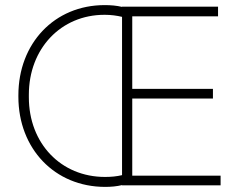

<svg xmlns="http://www.w3.org/2000/svg" viewBox="-20 -726 945 752"><path d="M458 -700V-699C437 -704 414 -706 391 -706H390C193 -706 52 -556 52 -353V-347C52 -144 194 6 392 6C415 6 437 4 458 -1V0H844V-38H498V-340H814V-378H498V-662H834V-700ZM458 -40C437 -35 415 -33 392 -33H391C219 -33 93 -164 93 -345V-355C93 -536 219 -668 389 -668H391C414 -668 437 -665 458 -660Z"/></svg>

Font: Fixel Display ExtraLight
Style: Regular
Weight: 200
Designer: AlfaBravo + MacPaw
Foundry: Kyrylo Tkachov, Marchela Mozhyna, Serhii Makarenko, Maria Weinstein, Zakhar Kryvoshyya
Version: Version 1.211